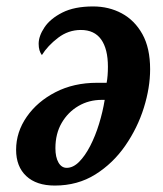

<svg xmlns="http://www.w3.org/2000/svg" viewBox="-20 -566 505 596"><path d="M150 10Q93 10 61.5 -19.5Q30 -49 30 -101Q30 -156 63 -203.5Q96 -251 152.5 -280Q209 -309 281 -309H311Q313 -319 314 -332Q315 -345 315 -359Q315 -414 294 -443.5Q273 -473 231 -473Q192 -473 160 -448.5Q128 -424 110 -395Q100 -408 100 -430Q100 -454 118 -481Q136 -508 173.5 -527Q211 -546 269 -546Q318 -546 358 -524.5Q398 -503 422 -460Q446 -417 446 -351Q446 -294 426.5 -231.5Q407 -169 369 -114Q331 -59 276 -24.5Q221 10 150 10ZM187 -45Q207 -45 225.5 -63.5Q244 -82 260 -113Q276 -144 287.5 -181.5Q299 -219 305 -256H296Q256 -256 223.5 -237Q191 -218 171.5 -184.5Q152 -151 152 -106Q152 -78 161.5 -61.5Q171 -45 187 -45Z"/></svg>

Font: Noto Serif ExtraCondensed
Style: Bold Italic
Weight: 700
Width: 2
Italic angle: -12°
Designer: Monotype Design Team
Foundry: Monotype Imaging Inc.
Version: Version 2.013; ttfautohint (v1.8.4.7-5d5b)